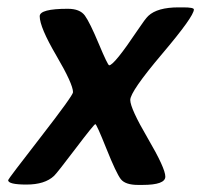

<svg xmlns="http://www.w3.org/2000/svg" viewBox="-20 -510 554 529"><path d="M360.4 -0.5Q325.2 -0.5 312.7 -16.6Q300.3 -32.7 273.2 -100.3Q246.1 -168 242.7 -168Q239.3 -168 188.2 -100.6Q137.2 -33.2 128.9 -25.4Q103.5 -1.5 53 -1.5Q2.4 -1.5 2.4 -13.7Q2.4 -16.6 91.8 -131.8Q181.2 -247.1 181.2 -255.9Q181.2 -278.3 135.3 -356.7Q89.4 -435.1 89.4 -465.3Q89.4 -485.8 167 -485.8Q200.2 -485.8 213.9 -467Q227.5 -448.2 252.2 -389.2Q276.9 -330.1 280.8 -330.1Q294.4 -330.1 359.4 -427.2Q379.9 -458 388.7 -466.3Q413.6 -489.7 472.2 -489.7H484.4Q514.2 -489.7 514.2 -483.9Q514.2 -464.8 426.5 -361.3Q338.9 -257.8 338.9 -234.6Q338.9 -211.4 387.2 -128.9Q435.5 -46.4 435.5 -23.4Q435.5 -0.5 372.6 -0.5Z"/></svg>

Font: Averia Sans Libre
Style: Bold Italic
Weight: 700
Italic angle: -6.90001°
Version: Version 1.002